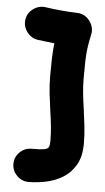

<svg xmlns="http://www.w3.org/2000/svg" viewBox="-55 -766 469 855"><g transform="rotate(5 179.5 -338.5)"><path d="M28.8 -667.5Q33.7 -697.8 59.1 -715.8Q84.5 -733.9 114.3 -729.5Q146.5 -724.6 182.9 -721.2Q219.2 -717.8 255.4 -716.8Q279.8 -716.3 297.4 -702.4Q314.9 -688.5 323.2 -667.7Q331.5 -647 326.7 -626.5Q318.4 -588.9 314.9 -561.5Q311.5 -534.2 310.8 -503.9Q310.1 -473.6 310.1 -427.2Q310.1 -396 313.5 -362.8Q316.9 -329.6 322.3 -293.9Q327.6 -256.8 332 -217.8Q336.4 -178.7 336.4 -139.2Q336.4 -80.6 314.2 -43Q292 -5.4 256.8 15.4Q221.7 36.1 181.6 44.2Q141.6 52.2 106 52.2Q75.7 52.2 53.7 30.3Q31.7 8.3 31.7 -22Q31.7 -52.7 53.7 -74.5Q75.7 -96.2 106 -96.2Q145 -96.2 161.9 -99.1Q178.7 -102.1 182.9 -111.1Q187 -120.1 187 -139.2Q187 -169.9 183.6 -203.1Q180.2 -236.3 174.8 -271.5Q169.4 -309.1 165 -348.1Q160.6 -387.2 160.6 -427.2Q160.6 -471.2 161.6 -504.6Q162.6 -538.1 166.5 -573.2Q147.9 -575.2 128.4 -577.4Q108.9 -579.6 90.8 -582Q61 -586.9 42.7 -612.3Q24.4 -637.7 28.8 -667.5Z"/></g></svg>

Font: Mikhak-FD ExtraBold
Style: Regular
Weight: 800
Designer: Amin Abedi
Version: Version 3.2